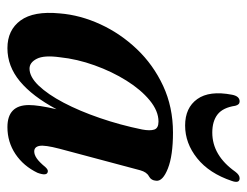

<svg xmlns="http://www.w3.org/2000/svg" viewBox="-96 -576 681 530"><g transform="rotate(90 245.0 -311.5)"><path d="M391 -134.5Q380.5 -94 383.2 -79.5Q386 -65 398.5 -65Q407.5 -65 417.5 -71.8Q427.5 -78.5 442 -96Q449 -103.5 454 -102.5Q467.5 -101 457.5 -74Q439 -35.5 405.8 -13.2Q372.5 9 331.5 9Q270.5 9 270.5 -50.5Q270.5 -76.5 282 -126.5Q246.5 -60 205 -25.5Q163.5 9 113.5 9Q63.5 9 37 -27.2Q10.5 -63.5 17.5 -135.5Q22 -192 47.5 -247.5Q73 -303 116 -348.2Q159 -393.5 217.5 -420.8Q276 -448 346.5 -448Q410 -448 445.5 -434Q481 -420 479.5 -402Q478.5 -387.5 467 -381.5Q455.5 -375.5 450.5 -357.5ZM138.5 -135.5Q132.5 -92 142.8 -72Q153 -52 170 -52Q192.5 -52 216.8 -77.2Q241 -102.5 264 -146.2Q287 -190 306.2 -246Q325.5 -302 338 -363Q342 -384.5 338.2 -396.2Q334.5 -408 316 -408Q287 -408 257.5 -383.8Q228 -359.5 203 -319.5Q178 -279.5 160.8 -231.5Q143.5 -183.5 138.5 -135.5ZM346.5 -556.5Q409.5 -556.5 454.5 -620Q463.5 -632 472.5 -632Q487.5 -632 480 -610.5Q459 -548 417.5 -514.8Q376 -481.5 327 -481.5Q278 -481.5 254 -515Q230 -548.5 242 -611Q246 -632 260.5 -632Q269.5 -632 272.5 -620Q277.5 -586 296.2 -571.2Q315 -556.5 346.5 -556.5Z"/></g></svg>

Font: Fraunces 144pt Soft SemiBold
Style: Italic
Weight: 600
Italic angle: -16°
Version: Version 1.000;[b76b70a41]